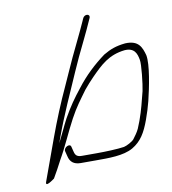

<svg xmlns="http://www.w3.org/2000/svg" viewBox="-75 -716 696 779"><g transform="rotate(-10 272.5 -326.0)"><path d="M316.8 -637 311.5 -625C290 -576.9 270.3 -539 247 -489L221.6 -433C213.7 -415 205.9 -397.7 198.2 -381C168.5 -317.1 140.8 -249.4 116.2 -182L54.4 -12C45.2 13.1 82.8 -15.3 87.9 -19C94 -30.3 100.6 -42 107.7 -54L126.8 -90C152.5 -133.9 179.3 -196.8 205.2 -245C229.3 -290 250.5 -316.5 276.1 -352C288.4 -366.9 304.2 -384.6 316.5 -397C360 -441 394 -474.5 460.4 -482C501.5 -484.9 510.1 -458.5 514.6 -433C518.6 -415 509.2 -332.5 503.4 -306C491.8 -262 486.2 -234.2 469.8 -189C465.7 -177.7 461.7 -167.7 457.9 -159C451.2 -144.3 440.7 -130.9 432.7 -120C425.5 -111 401.2 -98.3 389.9 -96C363.1 -91.8 310.4 -90 277.8 -90H215.8C196.9 -90 188.9 -96.1 185.1 -113L179.8 -134C176.2 -150 148.2 -136 151.7 -120L157 -99C162.1 -75.4 177.3 -62 205.6 -62H267.6C320.6 -62 382 -61.1 421.6 -84C459.2 -106.2 478.2 -137.9 496.8 -189C505.6 -213.2 514 -240.1 519.4 -262C532.3 -314.4 551.5 -407.7 543.7 -447C534.3 -480.6 523.2 -511.7 467.3 -509C428.8 -504.9 405.7 -496.3 376.3 -479C332.2 -446.6 291.5 -408.8 255.8 -362C226.9 -325.6 206.4 -296.9 180 -250C165.4 -222.5 149.6 -186.5 133.8 -156L143.2 -182C174.4 -267.7 213.1 -351.2 247.9 -431L273.2 -487C296.8 -537 316.8 -575.7 338.1 -624L343.5 -636C349.7 -653.2 323.7 -655.8 316.8 -637Z"/></g></svg>

Font: Take Off
Style: Drunk
Weight: 400
Foundry: Cannot Into Space Fonts
Version: Version 0.89